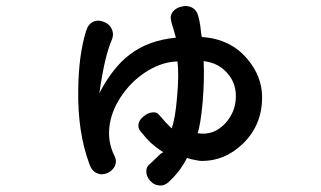

<svg xmlns="http://www.w3.org/2000/svg" viewBox="-20 -621 1040 622"><path d="M258.8 -520.5Q234.4 -441.4 233.4 -328.1Q231.4 -192.4 269.5 -89.8Q277.3 -66.4 294.9 -59.6Q310.5 -52.7 328.1 -60.5Q343.8 -67.4 351.6 -82Q359.4 -98.6 351.6 -114.3Q326.2 -164.1 335.9 -220.7Q344.7 -271.5 379.9 -319.3Q413.1 -364.3 460 -392.6Q507.8 -420.9 554.7 -421.9Q560.5 -381.8 553.7 -307.6Q547.9 -236.3 536.1 -205.1Q525.4 -215.8 516.6 -224.6Q511.7 -230.5 504.9 -238.3L495.1 -249Q488.3 -258.8 472.7 -256.8Q458 -254.9 445.3 -244.1Q431.6 -233.4 428.7 -219.7Q425.8 -204.1 440.4 -189.5Q453.1 -172.9 467.8 -159.2Q483.4 -144.5 508.8 -127.9Q501 -124 495.1 -118.2Q492.2 -115.2 485.4 -108.4L466.8 -90.8Q453.1 -81.1 454.1 -64.5Q454.1 -49.8 465.8 -36.1Q477.5 -22.5 493.2 -20.5Q510.7 -17.6 525.4 -30.3Q544.9 -47.9 562.5 -71.3Q577.1 -91.8 585.9 -109.4Q599.6 -104.5 613.3 -102.5Q625 -99.6 634.8 -99.6Q708 -99.6 765.6 -154.3Q829.1 -214.8 829.1 -305.7Q829.1 -373 782.2 -428.7Q727.5 -495.1 633.8 -501L631.8 -511.7Q629.9 -529.3 628.9 -537.1Q627 -550.8 623 -566.4Q618.2 -587.9 601.6 -596.7Q585.9 -604.5 568.4 -599.6Q549.8 -595.7 540 -583Q529.3 -569.3 535.2 -550.8V-548.8Q541 -530.3 543 -523.4Q545.9 -513.7 549.8 -499Q460 -490.2 400.4 -444.3Q346.7 -404.3 301.8 -319.3Q312.5 -390.6 321.3 -425.8Q330.1 -463.9 343.8 -496.1Q349.6 -514.6 339.8 -531.2Q332 -544.9 314.5 -550.8Q297.9 -557.6 282.2 -550.8Q265.6 -543 258.8 -520.5ZM639.6 -422.9Q685.5 -418 713.9 -386.7Q744.1 -355.5 744.1 -309.6Q744.1 -258.8 710 -221.7Q671.9 -180.7 620.1 -189.5Q629.9 -216.8 636.7 -292Q642.6 -367.2 639.6 -422.9Z"/></svg>

Font: Gungsuh
Style: Regular
Weight: 400
Version: Version 2.21